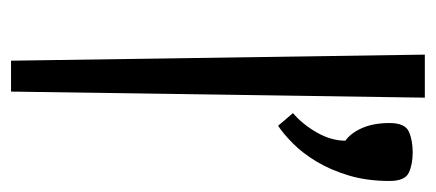

<svg xmlns="http://www.w3.org/2000/svg" viewBox="-241 -549 790 348"><g transform="rotate(90 154.0 -375.0)"><path d="M79 0ZM79 -750H157L146 0H90ZM185 -511Q205 -528 220 -554Q235 -580 235 -606Q221 -616 212 -636.5Q203 -657 203 -686Q203 -714 218.5 -721Q234 -728 256 -728Q278 -728 293 -721Q308 -714 308 -686Q308 -645 298 -612Q288 -579 273 -554Q258 -529 240.5 -511.5Q223 -494 208 -484L185 -511Z"/></g></svg>

Font: Combo
Style: Regular
Weight: 400
Designer: Eduardo Rodriguez Tunni
Foundry: Eduardo Rodriguez Tunni
Version: Version 1.001